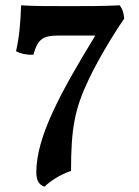

<svg xmlns="http://www.w3.org/2000/svg" viewBox="-20 -523 521 719"><path d="M147 176C169 154 205 131 246 117C246 -43 260 -116 312 -225C343 -290 394 -379 445 -453C444 -472 439 -490 428 -503C361 -500 309 -500 239 -500C158 -500 109 -500 59 -503C57 -440 52 -382 40 -331C57 -322 78 -317 105 -318C122 -379 142 -390 203 -390H337C208 -179 116 -11 116 122C116 156 128 170 147 176Z"/></svg>

Font: Vollkorn Semibold
Style: Regular
Weight: 600
Designer: Friedrich Althausen
Foundry: Friedrich Althausen
Version: Version 4.015;PS 004.015;hotconv 1.0.88;makeotf.lib2.5.64775